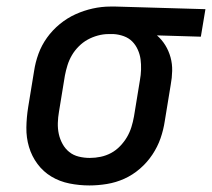

<svg xmlns="http://www.w3.org/2000/svg" viewBox="-20 -558 647 586"><path d="M253 8Q222 8 192 2Q162 -4 137 -19Q112 -34 94.5 -57.5Q77 -81 68.5 -109.5Q60 -138 60.5 -169Q61 -200 66 -231L84 -341Q88 -368 97.5 -394Q107 -420 123.5 -443Q140 -466 162.5 -484.5Q185 -503 210.5 -514.5Q236 -526 263 -532Q290 -538 317 -538Q321 -538 325 -538Q329 -538 333 -538L607 -530L593 -446L459 -450Q474 -437 484.5 -420Q495 -403 500.5 -383Q506 -363 505.5 -341.5Q505 -320 501 -299L483 -189Q479 -162 470 -136Q461 -110 445 -86Q429 -62 407 -43Q385 -24 359.5 -12.5Q334 -1 306.5 3.5Q279 8 253 8ZM254 -76Q271 -76 287.5 -79.5Q304 -83 319 -91Q334 -99 346.5 -112Q359 -125 367.5 -139.5Q376 -154 381 -170Q386 -186 389 -203L407 -313Q410 -329 410.5 -345.5Q411 -362 409 -377Q407 -392 400.5 -406.5Q394 -421 383.5 -431.5Q373 -442 358 -447.5Q343 -453 327 -454H319Q317 -454 315 -454Q313 -454 311 -454Q295 -454 278.5 -449.5Q262 -445 247.5 -437Q233 -429 220.5 -416.5Q208 -404 199.5 -389.5Q191 -375 186 -359Q181 -343 178 -327L160 -217Q157 -200 156.5 -182.5Q156 -165 159.5 -149Q163 -133 171 -118.5Q179 -104 191.5 -94Q204 -84 220.5 -80Q237 -76 254 -76Z"/></svg>

Font: Iosevka Slab Medium Extended
Style: Italic
Weight: 500
Width: 7
Italic angle: -9°
Monospace: yes
Designer: Belleve Invis
Foundry: Belleve Invis
Version: Version 11.1.0; ttfautohint (v1.8.3)